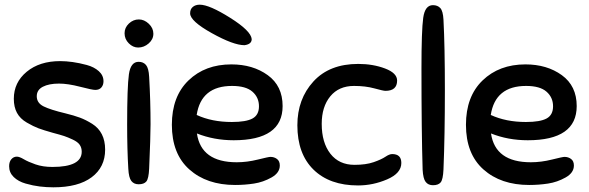

<svg xmlns="http://www.w3.org/2000/svg" viewBox="-20 -783 2517 820"><path d="M237 -522Q262 -522 290.5 -518Q319 -514 350.5 -505.5Q382 -497 402 -479Q422 -461 422 -436Q422 -420 413 -409.5Q404 -399 387 -399Q374 -399 322 -412.5Q270 -426 232 -426Q189 -426 163 -412.5Q137 -399 137 -372Q137 -343 166.5 -328.5Q196 -314 259 -299Q296 -290 321.5 -280.5Q347 -271 374 -254Q401 -237 415 -209.5Q429 -182 429 -144Q429 -69 371.5 -26Q314 17 208 17Q179 17 150 13.5Q121 10 89.5 1Q58 -8 38.5 -27Q19 -46 19 -73Q19 -92 28.5 -103Q38 -114 52 -114Q63 -114 81.5 -103Q100 -92 131.5 -81Q163 -70 204 -70Q329 -70 329 -135Q329 -152 320.5 -164.5Q312 -177 290.5 -187Q269 -197 254 -202Q239 -207 205 -216Q166 -227 144.5 -235Q123 -243 94.5 -259.5Q66 -276 52.5 -301Q39 -326 39 -361Q39 -431 94 -476.5Q149 -522 237 -522Z M528 -62Q523 -144 523 -251Q523 -412 530.5 -465.5Q538 -519 572 -519Q592 -519 603.5 -505.5Q615 -492 617 -455Q623 -350 623 -252Q623 -201 617 -63Q615 -20 605 -8Q595 4 572 4Q552 4 541 -10Q530 -24 528 -62ZM573 -700Q596 -700 615.5 -681.5Q635 -663 635 -639Q635 -615 615 -597.5Q595 -580 570 -580Q548 -580 530 -598Q512 -616 512 -641Q512 -665 530.5 -682.5Q549 -700 573 -700Z M978 -184Q894 -184 821 -213Q839 -90 991 -90Q1035 -90 1081 -101.5Q1127 -113 1135 -113Q1151 -113 1163 -104Q1175 -95 1175 -76Q1175 -45 1139.5 -25Q1104 -5 1064.5 1Q1025 7 984 7Q863 7 788.5 -59.5Q714 -126 714 -250Q714 -371 785 -439.5Q856 -508 968 -508Q1060 -508 1123.5 -462Q1187 -416 1187 -330Q1187 -184 978 -184ZM971 -416Q839 -416 820 -292Q885 -262 970 -262Q1031 -262 1058.5 -277Q1086 -292 1086 -329Q1086 -367 1058 -391.5Q1030 -416 971 -416ZM1024 -590Q977 -590 884.5 -641.5Q792 -693 792 -726Q792 -744 803.5 -753.5Q815 -763 833 -763Q874 -763 963 -707Q1052 -651 1055 -616Q1055 -594 1024 -590Z M1510 -510Q1573 -510 1624.5 -490.5Q1676 -471 1676 -439Q1676 -395 1626 -395Q1617 -395 1579 -405.5Q1541 -416 1492 -416Q1427 -416 1390.5 -371.5Q1354 -327 1354 -254Q1354 -174 1391 -126.5Q1428 -79 1494 -79Q1543 -79 1576 -90.5Q1609 -102 1626 -113.5Q1643 -125 1655 -125Q1694 -125 1694 -87Q1694 -43 1633.5 -17Q1573 9 1509 9Q1388 9 1319 -58.5Q1250 -126 1250 -248Q1250 -360 1318.5 -435Q1387 -510 1510 -510Z M1785 -58Q1780 -220 1780 -491Q1780 -653 1787.5 -707Q1795 -761 1829 -761Q1849 -761 1860.5 -748.5Q1872 -736 1874 -699Q1880 -585 1880 -397Q1880 -204 1874 -59Q1872 -16 1862 -4Q1852 8 1829 8Q1809 8 1798 -6Q1787 -20 1785 -58Z M2234 -184Q2150 -184 2077 -213Q2095 -90 2247 -90Q2291 -90 2337 -101.5Q2383 -113 2391 -113Q2407 -113 2419 -104Q2431 -95 2431 -76Q2431 -45 2395.5 -25Q2360 -5 2320.5 1Q2281 7 2240 7Q2119 7 2044.5 -59.5Q1970 -126 1970 -250Q1970 -371 2041 -439.5Q2112 -508 2224 -508Q2316 -508 2379.5 -462Q2443 -416 2443 -330Q2443 -184 2234 -184ZM2227 -416Q2095 -416 2076 -292Q2141 -262 2226 -262Q2287 -262 2314.5 -277Q2342 -292 2342 -329Q2342 -367 2314 -391.5Q2286 -416 2227 -416Z"/></svg>

Font: Sniglet
Style: Regular
Weight: 400
Designer: Haley Fiege
Foundry: Haley Fiege, Pablo Impallari, Brenda Gallo
Version: Version 2.000